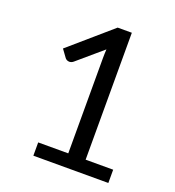

<svg xmlns="http://www.w3.org/2000/svg" viewBox="-131 -821 842 924"><g transform="rotate(20 290.0 -359.0)"><path d="M143.5 -68H297.5V-556.5Q297.5 -578.5 299 -601L171 -491.5Q166 -487.5 161 -485.8Q156 -484 151.5 -484Q144 -484 138 -487.2Q132 -490.5 129 -495L101 -533.5L314 -718H386.5V-68H527.5V0H143.5Z"/></g></svg>

Font: 8514790e538f44c2 - subset of Lato
Style: Regular
Weight: 400
Version: Version 1.104; Western+Polish opensource